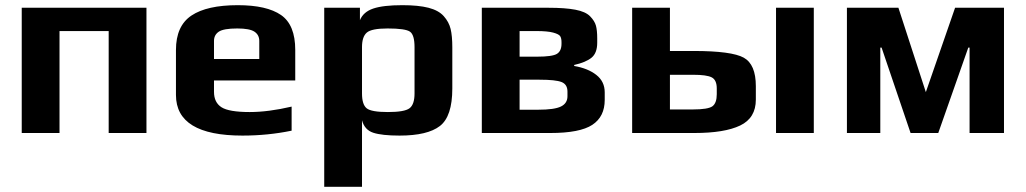

<svg xmlns="http://www.w3.org/2000/svg" viewBox="-20 -514 3964 742"><path d="M546 0V-484H64V0H210V-394H400V0Z M1121 -203V-321C1121 -385.7 1102.7 -430.7 1066 -456C1029.3 -481.3 973.7 -494 899 -494C819.7 -494 760 -480.7 720 -454C680 -427.3 660 -383 660 -321V-147C660 -42.3 745.7 10 917 10C982.3 10 1045.7 3.7 1107 -9V-102C1047 -88 993 -81 945 -81C891.7 -81 855.3 -87.2 836 -99.5C816.7 -111.8 807 -131.7 807 -159V-203ZM982 -286H807V-356C807 -371.3 813.2 -383.2 825.5 -391.5C837.8 -399.8 861.7 -404 897 -404C929 -404 951.2 -399.8 963.5 -391.5C975.8 -383.2 982 -371.3 982 -356Z M1728 -331C1728 -360.3 1725.8 -384 1721.5 -402C1717.2 -420 1708.3 -436.5 1695 -451.5C1681.7 -466.5 1662 -477.3 1636 -484C1610 -490.7 1576.3 -494 1535 -494C1485.7 -494 1448.2 -489.7 1422.5 -481C1396.8 -472.3 1379.7 -457.3 1371 -436V-484H1233V208H1379V-49C1385.7 -24.3 1400.2 -8.3 1422.5 -1C1444.8 6.3 1478.7 10 1524 10C1596 10 1648 -2.3 1680 -27C1712 -51.7 1728 -100 1728 -172ZM1582 -153C1582 -124.3 1575.5 -105.2 1562.5 -95.5C1549.5 -85.8 1521.7 -81 1479 -81C1436.3 -81 1409 -85.8 1397 -95.5C1385 -105.2 1379 -124.3 1379 -153V-332C1379 -358.7 1385.2 -377.3 1397.5 -388C1409.8 -398.7 1436.7 -404 1478 -404C1524 -404 1552.8 -399.8 1564.5 -391.5C1576.2 -383.2 1582 -363.3 1582 -332Z M2317 -157C2317 -185 2306.2 -207.5 2284.5 -224.5C2262.8 -241.5 2234.3 -253 2199 -259V-263C2229 -269.7 2251.3 -279 2266 -291C2280.7 -303 2288 -322.3 2288 -349V-366C2288 -386.7 2286.3 -403 2283 -415C2279.7 -427 2272.2 -439 2260.5 -451C2248.8 -463 2229.8 -471.5 2203.5 -476.5C2177.2 -481.5 2142.7 -484 2100 -484H1842V0H2107C2183 0 2237 -10.5 2269 -31.5C2301 -52.5 2317 -84.7 2317 -128ZM2150 -345C2150 -326.3 2144.2 -313.3 2132.5 -306C2120.8 -298.7 2095.3 -295 2056 -295H1988V-394H2053C2081.7 -394 2103.3 -392 2118 -388C2132.7 -384 2141.7 -379.3 2145 -374C2148.3 -368.7 2150 -361 2150 -351ZM2173 -142C2173 -124 2164.7 -110.8 2148 -102.5C2131.3 -94.2 2102 -90 2060 -90H1988V-206H2065C2106.3 -206 2134.7 -203 2150 -197C2165.3 -191 2173 -178.7 2173 -160Z M2901 -181C2901 -237 2885.5 -273.7 2854.5 -291C2823.5 -308.3 2759 -317 2661 -317H2569V-484H2423V0H2664C2741.3 0 2800.2 -9.7 2840.5 -29C2880.8 -48.3 2901 -81.7 2901 -129ZM2750 -150C2750 -127.3 2744.5 -111.8 2733.5 -103.5C2722.5 -95.2 2697 -91 2657 -91H2569V-225H2659C2693.7 -225 2717.5 -221.7 2730.5 -215C2743.5 -208.3 2750 -194 2750 -172ZM3125 0V-484H2979V0Z M3860 0V-484H3671L3558 -158L3452 -484H3253V0H3382V-330H3387L3499 0H3606L3722 -330H3727V0Z"/></svg>

Font: Play
Style: Bold
Weight: 700
Designer: Jonas Hecksher
Foundry: Jonas Hecksher, Playtypeª, e-types AS
Version: Version 1.002